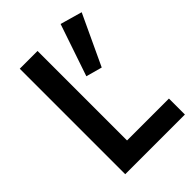

<svg xmlns="http://www.w3.org/2000/svg" viewBox="-210 -807 901 901"><g transform="rotate(-45 240.5 -356.5)"><path d="M78 -700V0H474V-106H196V-700ZM362 -713 274 -454 354 -432 471 -682Z"/></g></svg>

Font: Jost Medium
Style: Regular
Weight: 500
Version: Version 3.710